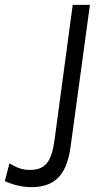

<svg xmlns="http://www.w3.org/2000/svg" viewBox="-35 -762 435 792"><path d="M336 -742H265L190 -185C178 -95 152 -61 88 -61C45 -61 22 -79 4 -88L-15 -15C-3 -9 42 10 94 10C203 10 243 -54 257 -163Z"/></svg>

Font: Cheyenne Sans Light
Style: Italic
Weight: 300
Italic angle: -8.13011°
Designer: The Public Sans project authors (U.S. Web Design System), Libre Franklin designed by Pablo Impallari and Rodrigo Fuenzal
Foundry: The Cheyenne Sans Project Authors
Version: Version 2.007